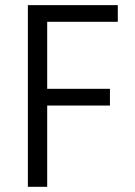

<svg xmlns="http://www.w3.org/2000/svg" viewBox="-20 -720 519 740"><path d="M87.4 -700.2H434V-636H161.9V-377.7H403.7V-313.2H161.9V0H87.4Z"/></svg>

Font: DavidDev Light
Style: Regular
Weight: 300
Designer: David.dev
Foundry: David.dev
Version: Version 1.001;FEAKit 1.0